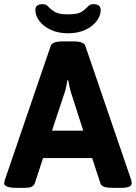

<svg xmlns="http://www.w3.org/2000/svg" viewBox="-20 -901 653 923"><path d="M307 -741Q261 -741 225.5 -757Q190 -773 170 -799Q150 -825 150 -853Q150 -881 185 -881Q198 -881 204.5 -876Q211 -871 218 -863Q228 -853 246 -842.5Q264 -832 307 -832Q353 -832 371 -843.5Q389 -855 398 -865Q404 -872 410.5 -876.5Q417 -881 429 -881Q464 -881 464 -853Q464 -825 444 -799Q424 -773 389 -757Q354 -741 307 -741ZM61 2Q0 2 0 -20Q0 -24 1.5 -28.5Q3 -33 4 -38L224 -681Q232 -702 281 -702H333Q383 -702 390 -681L610 -38Q613 -28 613 -20Q613 2 563 2H519Q497 2 482 -2.5Q467 -7 463 -19L423 -141H187L147 -19Q143 -8 131 -3Q119 2 101 2ZM230 -273H380L323 -451Q318 -467 314.5 -483Q311 -499 308 -515H304Q301 -499 298 -483Q295 -467 289 -451Z"/></svg>

Font: Asap
Style: Bold
Weight: 700
Designer: Pablo Cosgaya
Foundry: Omnibus-Type
Version: Version 3.001; ttfautohint (v1.8.3)